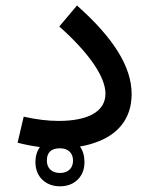

<svg xmlns="http://www.w3.org/2000/svg" viewBox="-20 -528 537 688"><path d="M451.7 -190.9C451.7 -289.1 386.2 -392.6 255.9 -508.3L192.4 -433.1C244.6 -386.7 285.2 -342.8 314.5 -300.8C343.3 -258.8 357.9 -222.7 357.9 -192.4C357.9 -127.9 294.9 -94.7 189.9 -94.7C152.3 -94.7 111.3 -99.6 64.9 -109.9L43 -16.6C69.3 -9.8 95.2 -4.9 120.1 -1.5C121.1 -1.5 122.1 -1.5 123 -1C112.3 13.7 106.9 31.7 106.9 52.7C106.9 105.5 143.6 139.6 194.8 139.6C221.2 139.6 242.7 131.3 258.8 115.2C274.9 99.1 282.7 78.1 282.7 52.7C282.7 30.8 277.3 12.2 266.6 -2.9C285.6 -6.3 303.7 -10.7 321.3 -17.1C399.9 -43.9 451.7 -100.6 451.7 -190.9ZM194.8 3.4C223.6 3.4 241.7 19.5 241.7 47.4C241.7 75.2 223.6 91.8 194.8 91.8C166 91.8 147.9 75.2 147.9 47.4C147.9 18.1 163.6 3.4 194.8 3.4Z"/></svg>

Font: Estedad Medium
Style: Regular
Weight: 500
Designer: Amin Abedi
Version: Version 7.3